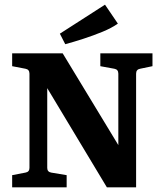

<svg xmlns="http://www.w3.org/2000/svg" viewBox="-20 -801 697 821"><path d="M579 -507Q562 -504 562 -486V0H437L155 -469L182 -471V-83Q182 -66 199 -63L265 -52V0H32V-52L89 -63Q106 -66 106 -83V-486Q106 -504 89 -507L32 -518V-573H248L513 -136L486 -134V-486Q486 -504 469 -507L409 -518V-573H632V-518ZM259 -612 236 -657 429 -781 484 -700Q457 -681 418 -665Q379 -649 337.5 -635.5Q296 -622 259 -612Z"/></svg>

Font: Yrsa
Style: Regular
Weight: 400
Designer: Anna Giedrys (Yrsa+Rasa design), David Brezina (Yrsa art-direction, Rasa art-direction, design)
Foundry: Rosetta Type Foundry
Version: Version 2.004